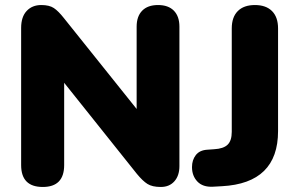

<svg xmlns="http://www.w3.org/2000/svg" viewBox="-20 -734 1188 763"><path d="M826 8Q786 10 764.5 -12.5Q743 -35 743 -70Q743 -98 758 -117.5Q773 -137 803 -139L831 -141Q868 -143 884.5 -159Q901 -175 901 -210V-621Q901 -666 925 -690Q949 -714 993 -714Q1037 -714 1061 -690Q1085 -666 1085 -621V-213Q1085 -6 862 6ZM150 9Q64 9 64 -78V-623Q64 -667 86 -690.5Q108 -714 144 -714Q176 -714 194 -702Q212 -690 234 -662L523 -301V-628Q523 -669 545 -691.5Q567 -714 608 -714Q649 -714 671 -691.5Q693 -669 693 -628V-74Q693 -36 673 -13.5Q653 9 619 9Q585 9 566 -3Q547 -15 524 -43L235 -405V-78Q235 9 150 9Z"/></svg>

Font: Chiron GoRound TC H
Style: Regular
Weight: 900
Designer: Ryoko NISHIZUKA 西塚涼子 (kana, bopomofo & ideographs); Paul D. Hunt (Latin, Greek & Cyrillic); Sandoll Communications 산돌커뮤니
Foundry: Adobe
Version: Version 1.000;hotconv 1.1.1;makeotfexe 2.6.0